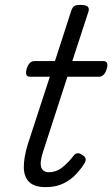

<svg xmlns="http://www.w3.org/2000/svg" viewBox="-20 -750 460 786"><path d="M167 16Q121 16 99.5 -5Q78 -26 77.5 -64.5Q77 -103 93 -157L184 -436H102Q91 -436 88 -444Q85 -452 89 -468Q94 -484 102 -492Q110 -500 121 -500H205L271 -704Q276 -720 284 -725Q292 -730 309 -730Q332 -730 339.5 -722.5Q347 -715 341 -699L276 -500H403Q414 -500 418 -492.5Q422 -485 417 -468Q412 -452 404 -444Q396 -436 386 -436H256L156 -128Q142 -84 149 -64.5Q156 -45 180 -45Q211 -45 236.5 -66Q262 -87 280 -111Q285 -119 293.5 -122Q302 -125 315 -117Q329 -109 330.5 -100.5Q332 -92 326 -82Q313 -60 291 -36.5Q269 -13 238.5 1.5Q208 16 167 16Z"/></svg>

Font: Playwrite CO Light
Style: Regular
Weight: 300
Version: Version 1.002